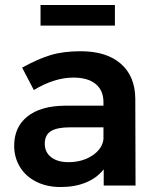

<svg xmlns="http://www.w3.org/2000/svg" viewBox="-20 -746 630 772"><path d="M397 0V-65Q369 -30 325 -12Q281 6 224 6Q168 6 125.5 -15.5Q83 -37 60 -75Q37 -113 37 -160Q37 -235 90 -277.5Q143 -320 240 -321H396V-335Q396 -382 365 -408Q334 -434 275 -434Q199 -434 116 -384L69 -474Q132 -509 183.5 -524.5Q235 -540 304 -540Q408 -540 465.5 -490Q523 -440 524 -350L525 0ZM396 -186V-234H261Q209 -234 184.5 -218.5Q160 -203 160 -168Q160 -134 185.5 -114Q211 -94 255 -94Q311 -94 351 -120.5Q391 -147 396 -186ZM143 -726H442V-643H143Z"/></svg>

Font: Gontserrat Medium
Style: Regular
Weight: 500
Designer: Julieta Ulanovsky
Foundry: Julieta Ulanovsky
Version: Version 6.001